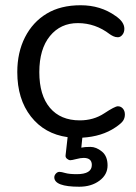

<svg xmlns="http://www.w3.org/2000/svg" viewBox="-20 -519 519 732"><path d="M282.2 192.9Q187.5 192.9 187 157.2Q187 149.4 193.1 142.8Q199.2 136.2 206.5 136.2Q213.9 136.2 228.8 140.6Q243.7 145 272.9 145Q330.1 145 330.1 109.9Q330.1 83 298.8 83Q287.6 83 270.8 87.4Q253.9 91.8 248 91.8Q242.2 91.8 235.6 86.4Q229 81.1 230 73.2L237.8 3.9Q149.9 -8.3 97.9 -74.7Q45.9 -141.1 45.9 -244.1Q45.9 -319.3 75.4 -377.2Q105 -435.1 158 -467Q210.9 -499 287.4 -499Q363.8 -499 420.9 -458Q454.1 -435.5 454.1 -409.2Q454.1 -395.5 446.5 -386.2Q439 -377 429.4 -377Q419.9 -377 411.9 -380.9Q403.8 -384.8 398.4 -388.7Q343.8 -430.7 277.3 -430.9Q210.9 -431.2 170.4 -381.6Q129.9 -332 129.9 -243.9Q129.9 -155.8 170.4 -107.9Q210.9 -60.1 284.2 -60.1Q336.9 -60.1 377.4 -86.9Q418 -113.8 429.4 -113.8Q440.9 -113.8 448.5 -105Q456.1 -96.2 456.1 -82.5Q456.1 -68.8 449 -58.3Q441.9 -47.9 419.9 -33.2Q368.7 1.5 293.9 5.9L290 43.9Q302.2 41 324.5 41Q346.7 41 368.4 58.6Q390.1 76.2 390.1 111.6Q390.1 147 359.1 169.9Q328.1 192.9 282.2 192.9Z"/></svg>

Font: Nunito-Regular
Style: Regular
Weight: 400
Designer: Vernon Adams
Foundry: newtypography
Version: Version 3.000